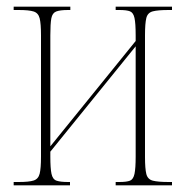

<svg xmlns="http://www.w3.org/2000/svg" viewBox="-20 -556 558 576"><path d="M21 0V-10H36Q67 -10 81 -14.5Q95 -19 99 -35Q103 -51 103 -86V-450Q103 -485 99 -501Q95 -517 81 -521.5Q67 -526 36 -526H21V-536H191V-526H184Q160 -526 148.5 -521.5Q137 -517 134 -501Q131 -485 131 -450V-117L387 -433V-450Q387 -486 383.5 -502Q380 -518 370 -522Q360 -526 338 -526H327V-536H496V-526H486Q454 -526 438.5 -522Q423 -518 419 -502Q415 -486 415 -450V-85Q415 -50 419 -34Q423 -18 438.5 -14Q454 -10 486 -10H496V0H327V-10H338Q360 -10 370 -14Q380 -18 383.5 -34.5Q387 -51 387 -86V-417L131 -101V-86Q131 -51 134.5 -34.5Q138 -18 149.5 -14Q161 -10 184 -10H190V0Z"/></svg>

Font: Noto Serif Display ExtraCondensed Thin
Style: Regular
Weight: 100
Width: 2
Designer: Monotype Design Team
Foundry: Monotype Imaging Inc.
Version: Version 2.009